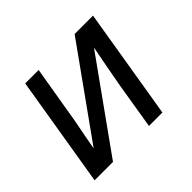

<svg xmlns="http://www.w3.org/2000/svg" viewBox="-124 -684 849 849"><g transform="rotate(-45 300.0 -260.0)"><path d="M32 0 118 -520H202L167 -312Q159 -260 148.5 -207.5Q138 -155 129 -103L427 -520H542L456 0H372L406 -208Q415 -260 425 -312.5Q435 -365 445 -417L147 0Z"/></g></svg>

Font: Iosevka Extended Oblique
Style: Regular
Weight: 400
Width: 7
Italic angle: -9°
Monospace: yes
Designer: Belleve Invis
Foundry: Belleve Invis
Version: Version 32.0.1; ttfautohint (v1.8.4)